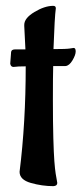

<svg xmlns="http://www.w3.org/2000/svg" viewBox="-20 -608 279 657"><path d="M15 -390 18 -430Q19 -439 32 -439H67L63 -519V-523Q63 -546 98 -567Q133 -588 162 -588Q171 -588 171 -580V-579Q167 -552 163 -440Q207 -440 219 -442Q231 -444 232 -444Q239 -444 239 -432Q239 -420 228 -401.5Q217 -383 204 -382H162Q161 -348 161 -267.5Q161 -187 162.5 -135Q164 -83 166 -56.5Q168 -30 170.5 -14Q173 2 174.5 9Q176 16 176 18Q176 28 163 29Q124 29 85.5 18Q47 7 47 -20Q68 -188 68 -381Q41 -381 27 -379H26Q17 -379 15 -390Z"/></svg>

Font: Aladin
Style: Regular
Weight: 400
Designer: Angel Koziupa and Alejandro Paul
Foundry: Angel Koziupa and Alejandro Paul
Version: Version 1.000